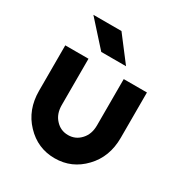

<svg xmlns="http://www.w3.org/2000/svg" viewBox="-168 -821 897 953"><g transform="rotate(30 280.5 -344.5)"><path d="M218 -561H360L253 -701H92ZM47 -500V-240Q47 -131 115 -60Q183 12 281 12Q379 12 447 -60Q515 -131 515 -240V-500H382V-235Q382 -184 353 -153Q324 -121 281 -121Q238 -121 209 -153Q180 -184 180 -235V-500Z"/></g></svg>

Font: Unageo
Style: Bold
Weight: 700
Designer: Richard Sepsi
Foundry: Richard Sepsi
Version: Version 2.000